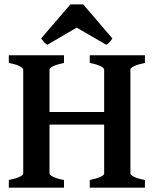

<svg xmlns="http://www.w3.org/2000/svg" viewBox="-20 -872 723 892"><path d="M21 0V-35.6Q54.2 -42.5 71 -50.5Q87.9 -58.6 87.9 -65.4V-549.3Q87.9 -555.2 72 -564Q56.2 -572.8 21 -579.6V-615.2H277.3V-579.6Q244.1 -572.8 227.1 -564.5Q210 -556.2 210 -549.3V-351.6H463.9V-549.3Q463.9 -555.2 448 -564Q432.1 -572.8 397 -579.6V-615.2H653.3V-579.6Q620.1 -572.8 603 -564.5Q585.9 -556.2 585.9 -549.3V-65.4Q585.9 -59.6 602.1 -51Q618.2 -42.5 653.3 -35.6V0H397V-35.6Q430.2 -42.5 447 -50.5Q463.9 -58.6 463.9 -65.4V-293H210V-65.4Q210 -59.6 225.8 -51Q241.7 -42.5 277.3 -35.6V0ZM502 -693.4Q496.1 -684.1 489 -676Q481.9 -668 473.6 -664.1L336.4 -743.7L200.2 -664.1Q191.9 -668 184.8 -676Q177.7 -684.1 170.9 -693.4L307.1 -851.6H366.7Z"/></svg>

Font: Gentium Basic
Style: Bold
Weight: 700
Designer: J. Victor Gaultney and Annie Olsen
Foundry: SIL International
Version: Version 1.100